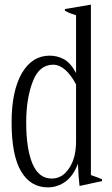

<svg xmlns="http://www.w3.org/2000/svg" viewBox="-20 -797 483 828"><path d="M71 -58C98 -12 137 11 186 11C215 11 241 2 264 -15C286 -32 304 -58 316 -91C318 -50 320 -18 323 5C323 5 420 -16 420 -16C420 -16 420 -24 420 -24C406 -30 390 -36 372 -42C372 -42 372 -777 372 -777C372 -777 260 -758 260 -758C260 -758 260 -751 260 -751C273 -743 289 -737 308 -731C308 -731 308 -482 308 -482C292 -512 274 -532 255 -542C236 -552 216 -557 194 -557C144 -557 104 -532 74 -481C45 -430 30 -360 30 -270C30 -174 44 -103 71 -58ZM279 -73C260 -43 235 -27 203 -27C165 -27 138 -49 120 -91C102 -134 93 -193 93 -269C93 -340 103 -399 122 -447C140 -494 170 -518 209 -518C245 -518 278 -489 308 -433C308 -433 308 -188 308 -188C308 -142 299 -103 279 -73Z"/></svg>

Font: BUSH 25 TRIRONG 0515 A
Style: Regular
Weight: 400
Designer: Katatrad Team
Foundry: CadsonDemak